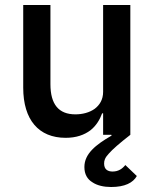

<svg xmlns="http://www.w3.org/2000/svg" viewBox="-20 -540 621 769"><path d="M502 0C457 35 431 58 416 75C400 92 397 103 397 115C397 139 412 147 431 147C454 147 470 136 482 121L528 165C513 192 480 209 425 209C396 209 369 203 350 190C330 178 318 158 318 129C318 76 363 40 427 3L426 0H393V-86H389C380 -61 365 -36 342 -18C318 0 286 12 243 12C135 12 73 -60 73 -189V-520H182V-203C182 -122 215 -82 282 -82C310 -82 338 -89 359 -104C379 -119 393 -141 393 -172V-520H502Z"/></svg>

Font: Plexus Sans Medium
Style: Regular
Weight: 500
Version: Version 2.001;PS 002.001;hotconv 1.0.70;makeotf.lib2.5.58329